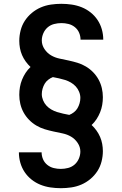

<svg xmlns="http://www.w3.org/2000/svg" viewBox="-20 -843 640 1006"><path d="M299 143Q271 143 244 139Q217 135 192 125Q167 115 145.5 98Q124 81 109 58.5Q94 36 86.5 9.5Q79 -17 79 -44Q79 -45 79 -45Q79 -45 79 -45H198Q198 -45 198 -45Q198 -45 198 -45Q198 -26 205.5 -8.5Q213 9 228 21Q243 33 261.5 37.5Q280 42 298 42Q318 42 337 37Q356 32 370.5 19.5Q385 7 393 -11.5Q401 -30 401 -49Q401 -73 387 -94Q373 -115 352.5 -127Q332 -139 308 -144Q284 -149 260.5 -154Q237 -159 214 -166Q191 -173 170 -185.5Q149 -198 132 -215.5Q115 -233 103.5 -254Q92 -275 86.5 -298.5Q81 -322 81 -346Q81 -367 84.5 -387Q88 -407 95.5 -425.5Q103 -444 114 -461Q125 -478 140 -492Q126 -505 114.5 -521Q103 -537 95.5 -554.5Q88 -572 84.5 -591Q81 -610 81 -629Q81 -656 88 -683.5Q95 -711 110 -734Q125 -757 146.5 -775Q168 -793 193.5 -804Q219 -815 246.5 -819Q274 -823 301 -823Q329 -823 356 -819Q383 -815 408 -805Q433 -795 454.5 -778Q476 -761 491 -738.5Q506 -716 513.5 -689.5Q521 -663 521 -636Q521 -635 521 -635Q521 -635 521 -635H402Q402 -635 402 -635Q402 -635 402 -635Q402 -654 394.5 -671.5Q387 -689 372 -701Q357 -713 338.5 -717.5Q320 -722 302 -722Q282 -722 263 -717Q244 -712 229.5 -699.5Q215 -687 207 -668.5Q199 -650 199 -631Q199 -607 213 -586Q227 -565 247.5 -553Q268 -541 292 -536Q316 -531 339.5 -526Q363 -521 386 -514Q409 -507 430 -494.5Q451 -482 468 -464.5Q485 -447 496.5 -426Q508 -405 513.5 -381.5Q519 -358 519 -334Q519 -313 515.5 -293Q512 -273 504.5 -254.5Q497 -236 486 -219Q475 -202 460 -188Q474 -175 485.5 -159Q497 -143 504.5 -125.5Q512 -108 515.5 -89Q519 -70 519 -51Q519 -24 512 3.5Q505 31 490 54Q475 77 453.5 95Q432 113 406.5 124Q381 135 353.5 139Q326 143 299 143ZM343 -241Q356 -246 367.5 -255Q379 -264 386 -276Q393 -288 397 -302Q401 -316 401 -330Q401 -346 394.5 -362Q388 -378 377 -390Q366 -402 351.5 -410.5Q337 -419 321 -424Q305 -429 289 -432.5Q273 -436 257 -439Q244 -434 232.5 -425Q221 -416 214 -404Q207 -392 203 -378Q199 -364 199 -350Q199 -334 205.5 -318Q212 -302 223 -290Q234 -278 248.5 -269.5Q263 -261 279 -256Q295 -251 311 -247.5Q327 -244 343 -241Z"/></svg>

Font: Zed Sans Extended
Style: Bold
Weight: 700
Width: 7
Designer: Belleve Invis
Foundry: Belleve Invis
Version: Version 1.0.0; ttfautohint (v1.8.4)